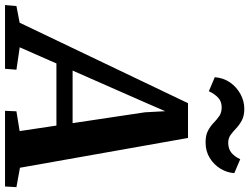

<svg xmlns="http://www.w3.org/2000/svg" viewBox="-210 -880 1016 783"><g transform="rotate(90 298.5 -488.0)"><path d="M-72.9 0 -68.9 -46.5 -0.9 -59.6 327.3 -746.2H469.1L590.6 -60.9L669.7 -46.5L667 0H358.4L360.4 -46.5L441.1 -59.6L364.5 -570.5L356.7 -712.4L383.5 -707.7L328.8 -581.2L99.4 -59.9L190.8 -46.5L187.1 0ZM124.5 -209.6 153.2 -275.6H450.2L459.2 -209.6ZM221.3 -855.4Q224.1 -891 243 -918Q262 -945 290.6 -960.4Q319.3 -975.8 350.3 -975.8Q378.7 -975.8 397.3 -965.9Q415.8 -956 429.4 -943Q443 -929.9 456.5 -920.1Q470.1 -910.2 488.5 -910.2Q513.7 -910.2 529.5 -923.3Q545.3 -936.4 555.8 -959.2L612.6 -935Q610.7 -905.5 594.5 -878.7Q578.2 -851.9 550.7 -834.9Q523.3 -817.9 487.6 -817.9Q457.7 -817.9 439.3 -827.8Q420.9 -837.7 407.5 -850.7Q394.2 -863.7 379.9 -873.6Q365.7 -883.5 344 -883.5Q320.4 -883.5 305.1 -869.3Q289.8 -855.2 278.5 -831.2Z"/></g></svg>

Font: Merriweather 7pt Light
Style: Italic
Weight: 300
Italic angle: -7.8°
Designer: Eben Sorkin
Foundry: Eben Sorkin
Version: Version 2.200;gftools[0.9.31]